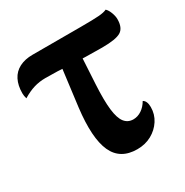

<svg xmlns="http://www.w3.org/2000/svg" viewBox="-132 -640 739 765"><g transform="rotate(-30 238.0 -257.5)"><path d="M286 15Q208 15 179 -49Q150 -113 166 -246L192 -451H280L271 -292Q267 -220 272 -177Q277 -134 292 -115Q307 -96 332 -96Q352 -96 370 -108Q388 -120 400 -141Q408 -137 412 -127.5Q416 -118 416 -104Q416 -71 398.5 -44Q381 -17 352 -1Q323 15 286 15ZM4 -382Q0 -394 0 -407Q0 -443 13 -468.5Q26 -494 51.5 -507Q77 -520 112 -520H334Q394 -520 418 -522Q442 -524 454 -530Q463 -522 469.5 -505Q476 -488 476 -474Q476 -434 453 -420Q430 -406 367 -406Q288 -406 225.5 -410Q163 -414 110 -414Q82 -414 57 -406.5Q32 -399 4 -382Z"/></g></svg>

Font: Arima Thin
Style: Regular
Weight: 100
Designer: Joana Correia and Natanael Gama
Foundry: NDISCOVER
Version: Version 1.101;gftools[0.9.23]